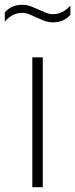

<svg xmlns="http://www.w3.org/2000/svg" viewBox="-58 -779 313 799"><path d="M76.5 0V-540.5H120V0ZM162.5 -686Q143 -686 125.5 -692.8Q108 -699.5 91.5 -707Q76.5 -714.5 62.5 -720Q48.5 -725.5 34.5 -725.5Q-6.5 -725.5 -38 -689V-727.5Q-11 -759 34.5 -759Q54 -759 71.5 -752.2Q89 -745.5 105.5 -738Q120.5 -731 134.5 -725.5Q148.5 -720 162.5 -720Q203.5 -720 235 -756V-717.5Q208 -686 162.5 -686Z"/></svg>

Font: Encode Sans Semi Condensed ExtraLight
Style: Regular
Weight: 200
Width: 4
Designer: Multiple Designers
Foundry: Impallari Type
Version: Version 3.000; ttfautohint (v1.8.3) -l 8 -r 50 -G 200 -x 14 